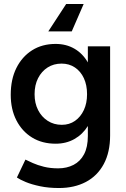

<svg xmlns="http://www.w3.org/2000/svg" viewBox="-20 -733 636 966"><path d="M277 213Q224 213 181.5 204Q139 195 110 183Q81 171 65 160L108 70Q122 77 145.5 87.5Q169 98 201 106Q233 114 273 114Q316 114 350 96.5Q384 79 403 43Q422 7 422 -49V-99Q396 -57 354.5 -33.5Q313 -10 260 -10Q192 -10 141.5 -41Q91 -72 62.5 -127.5Q34 -183 34 -256Q34 -334 62.5 -391Q91 -448 141.5 -480Q192 -512 260 -512Q313 -512 354.5 -488Q396 -464 422 -419V-500H534V-52Q534 33 502 92.5Q470 152 412 182.5Q354 213 277 213ZM291 -105Q329 -105 357.5 -125Q386 -145 402 -179.5Q418 -214 418 -259Q418 -305 402 -339.5Q386 -374 357 -393.5Q328 -413 290 -413Q250 -413 219.5 -393.5Q189 -374 171.5 -339.5Q154 -305 154 -259Q154 -214 171.5 -179.5Q189 -145 220 -125Q251 -105 291 -105ZM401 -713 341 -575H223L313 -713Z"/></svg>

Font: Figtree Light SemiBold
Style: Regular
Weight: 600
Version: Version 2.002